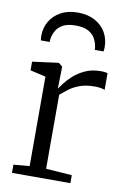

<svg xmlns="http://www.w3.org/2000/svg" viewBox="-91 -872 612 927"><g transform="rotate(10 215.0 -409.0)"><path d="M35 0V-40L113.5 -47V-485.5L37.5 -503V-545.5L162.5 -562H166.5L184.5 -547V-529L182.5 -440.5L184.5 -441.5Q189 -447.5 202.5 -466Q216 -484.5 239.2 -505.8Q262.5 -527 295.8 -542.5Q329 -558 372 -558Q386 -558 393.5 -556.8Q401 -555.5 406 -554V-471.5Q403 -474 390 -477Q377 -480 357.5 -480Q312.5 -480 281.8 -468.2Q251 -456.5 230.2 -440.2Q209.5 -424 194 -411V-48L321.5 -39V0ZM215 -817.5Q263.5 -817.5 298.5 -798.5Q333.5 -779.5 352 -747.5Q370.5 -715.5 370.5 -675.5Q370.5 -670.5 370 -665Q369.5 -659.5 368.5 -654H325.5Q325.5 -656.5 325.5 -660.8Q325.5 -665 324.5 -669.5Q321.5 -689 311.2 -708.5Q301 -728 278 -741Q255 -754 215 -754Q175 -754 152.2 -741Q129.5 -728 119 -708.5Q108.5 -689 105.5 -669.5Q105 -665 104.8 -660.8Q104.5 -656.5 104.5 -654H61.5Q60.5 -659.5 60 -665Q59.5 -670.5 59.5 -675.5Q59.5 -715.5 78.2 -747.5Q97 -779.5 131.8 -798.5Q166.5 -817.5 215 -817.5Z"/></g></svg>

Font: Merriweather 28pt Light
Style: Regular
Weight: 300
Version: Version 2.100